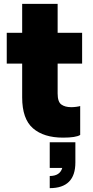

<svg xmlns="http://www.w3.org/2000/svg" viewBox="-20 -700 480 996"><path d="M15 0ZM307 14Q207 14 151 -34.5Q95 -83 95 -195V-370H15V-530H95V-680H279V-530H406V-370H279V-215Q279 -172 298 -158Q317 -144 350 -144Q362 -144 376.5 -146Q391 -148 396 -150V0Q374 14 307 14ZM238 276V213Q291 213 303 171H238V38H371V143Q371 276 238 276Z"/></svg>

Font: Tanohe Sans Black
Style: Regular
Weight: 900
Designer: Village Type and Design LLC & Cristiano Sobral
Foundry: Cooper Hewitt Smithsonian Design Museum
Version: Version 1.00;March 11, 2020;FontCreator 12.0.0.2522 64-bit; 